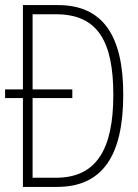

<svg xmlns="http://www.w3.org/2000/svg" viewBox="-20 -734 540 754"><path d="M70 0H204C383 0 464 -123 464 -363C464 -595 383 -714 208 -714H70V-383H0V-349H70ZM200 -36H108V-349H264V-383H108V-678H200C367 -678 425 -567 425 -361C425 -147 358 -36 200 -36Z"/></svg>

Font: Noto Sans Mono ExtraCondensed ExtraLight
Style: Regular
Weight: 200
Width: 2
Designer: Monotype Design Team
Foundry: Monotype Imaging Inc.
Version: Version 2.014